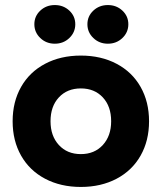

<svg xmlns="http://www.w3.org/2000/svg" viewBox="-20 -730 640 760"><path d="M570 -250Q570 -173 536.5 -114Q503 -55 441.5 -22.5Q380 10 300 10Q220 10 158.5 -22.5Q97 -55 63.5 -114Q30 -173 30 -250Q30 -327 63.5 -386Q97 -445 158.5 -477.5Q220 -510 300 -510Q380 -510 441.5 -477.5Q503 -445 536.5 -386Q570 -327 570 -250ZM420 -250Q420 -309 387 -344.5Q354 -380 300 -380Q246 -380 213 -344.5Q180 -309 180 -250Q180 -192 213 -156Q246 -120 300 -120Q354 -120 387 -156Q420 -192 420 -250ZM278 -634Q278 -602 254.5 -579.5Q231 -557 197 -557Q163 -557 139.5 -579.5Q116 -602 116 -634Q116 -666 139.5 -688Q163 -710 197 -710Q231 -710 254.5 -688Q278 -666 278 -634ZM488 -634Q488 -602 464.5 -579.5Q441 -557 407 -557Q373 -557 349.5 -579.5Q326 -602 326 -634Q326 -666 349.5 -688Q373 -710 407 -710Q441 -710 464.5 -688Q488 -666 488 -634Z"/></svg>

Font: Goli Bold
Style: Regular
Weight: 700
Designer: jaikishan Patel
Foundry: MagicType
Version: Version 1.000